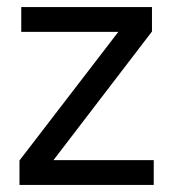

<svg xmlns="http://www.w3.org/2000/svg" viewBox="-20 -522 497 542"><path d="M35 0V-69L314 -432H40V-502H409V-433L131 -70H414V0Z"/></svg>

Font: DM Sans 16pt
Style: Regular
Weight: 400
Version: Version 4.004;gftools[0.9.30]